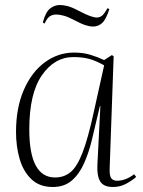

<svg xmlns="http://www.w3.org/2000/svg" viewBox="-20 -733 573 767"><path d="M418 -59Q417 -31 424.5 -21Q432 -11 447 -11Q482 -11 516 -37L524 -26Q505 -10 482 2Q459 14 431 14Q394 14 380.5 -8Q367 -30 369 -73L381 -309H379L347 -174Q335 -124 316 -81Q297 -38 267 -12Q237 14 191 14Q138 14 105.5 -17Q73 -48 58.5 -98Q44 -148 44 -206Q44 -302 75 -373.5Q106 -445 159 -484Q212 -523 276 -523Q312 -523 341.5 -514Q371 -505 396 -493L427 -513L434 -508ZM200 -24Q236 -24 262 -45.5Q288 -67 310 -124Q332 -181 355 -287L396 -472Q362 -491 335.5 -498Q309 -505 273 -505Q198 -505 147.5 -432.5Q97 -360 97 -216Q97 -24 200 -24ZM352 -627Q338 -627 321 -632.5Q304 -638 272 -655Q251 -666 234 -670.5Q217 -675 205 -675Q191 -675 180 -668.5Q169 -662 158 -639L151 -643Q162 -685 180 -699Q198 -713 219 -713Q233 -713 250.5 -708.5Q268 -704 294 -690Q325 -674 341 -668.5Q357 -663 367 -663Q377 -663 386.5 -669.5Q396 -676 409 -700L417 -697Q404 -656 388.5 -641.5Q373 -627 352 -627Z"/></svg>

Font: Display Extralight
Style: Italic
Weight: 200
Italic angle: -2°
Designer: Latin by Veronika Burian and Jose Scaglione. Greek by Irene Vlachou. Cyrillic by Vera Evstafieva
Foundry: TypeTogether
Version: Version 3.002